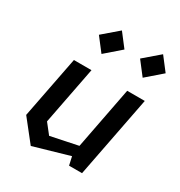

<svg xmlns="http://www.w3.org/2000/svg" viewBox="-188 -924 995 1064"><g transform="rotate(30 310.0 -392.5)"><path d="M246.5 -520.5H134L57 -125L165 11.5L391.5 -54L403.5 0H486.5L587.5 -520.5H475L398.5 -124L225 -88L175 -151.5ZM184 -711 249.5 -626 347.5 -711 282.5 -795.5ZM447.5 -711 513 -626 611 -711 546 -795.5Z"/></g></svg>

Font: Monaspace Krypton Medium
Style: Italic
Weight: 500
Italic angle: -11°
Designer: Riley Cran & the Lettermatic Team
Foundry: Lettermatic
Version: Version 1.101 (Monaspace Krypton)